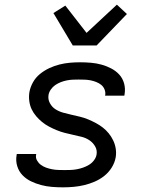

<svg xmlns="http://www.w3.org/2000/svg" viewBox="-20 -795 640 823"><path d="M250 8Q225 8 201.5 6Q178 4 155.5 -2Q133 -8 112.5 -18Q92 -28 76.5 -44Q61 -60 54 -82.5Q47 -105 51 -129L52 -135H135V-133Q132 -119 138.5 -107.5Q145 -96 155 -88.5Q165 -81 177.5 -76.5Q190 -72 203 -69.5Q216 -67 229.5 -66.5Q243 -66 257 -66Q270 -66 283 -66.5Q296 -67 309.5 -69.5Q323 -72 336 -76.5Q349 -81 361.5 -88.5Q374 -96 383 -108Q392 -120 394 -133Q397 -152 387.5 -168Q378 -184 363 -194Q348 -204 330 -208.5Q312 -213 293.5 -217Q275 -221 257.5 -225.5Q240 -230 223 -237Q206 -244 190 -252.5Q174 -261 160.5 -272Q147 -283 135 -297Q123 -311 115.5 -327Q108 -343 105.5 -362Q103 -381 106 -400Q110 -422 121.5 -442.5Q133 -463 151.5 -478Q170 -493 191.5 -503Q213 -513 235 -518.5Q257 -524 279 -526Q301 -528 323 -528Q347 -528 370 -526Q393 -524 415 -518Q437 -512 457 -501.5Q477 -491 491.5 -475Q506 -459 512 -437Q518 -415 514 -391L513 -385H430L431 -387Q433 -400 428 -412Q423 -424 413.5 -431.5Q404 -439 392.5 -443.5Q381 -448 369 -450.5Q357 -453 343.5 -453.5Q330 -454 317 -454Q305 -454 292.5 -453.5Q280 -453 267 -450.5Q254 -448 241 -443Q228 -438 217 -430.5Q206 -423 198 -411.5Q190 -400 188 -388Q185 -369 194 -352.5Q203 -336 218 -326.5Q233 -317 251 -312Q269 -307 287 -303Q305 -299 323.5 -294.5Q342 -290 358.5 -283Q375 -276 391 -267.5Q407 -259 421 -248Q435 -237 446 -223.5Q457 -210 465 -193.5Q473 -177 476 -158.5Q479 -140 476 -121Q472 -98 459 -77Q446 -56 427 -41Q408 -26 386 -16.5Q364 -7 341 -1.5Q318 4 295 6Q272 8 250 8ZM292 -600 209 -739 260 -771 351 -654 481 -775 524 -735 394 -600Z"/></svg>

Font: Iosevka Aile Oblique
Style: Regular
Weight: 400
Italic angle: -9°
Designer: Belleve Invis
Foundry: Belleve Invis
Version: Version 31.1.0; ttfautohint (v1.8.4)